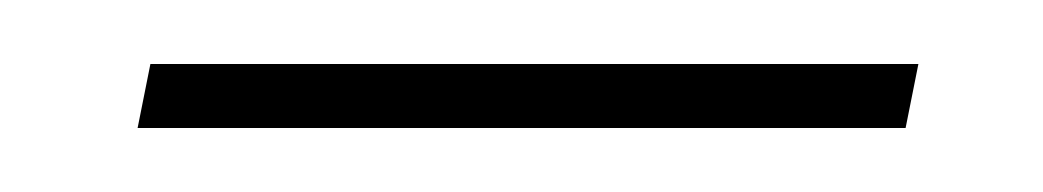

<svg xmlns="http://www.w3.org/2000/svg" viewBox="-20 -308 326 60"><path d="M23 -268 27 -288H267L263 -268Z"/></svg>

Font: Noto Serif Display SemiCondensed ExtraLight
Style: Italic
Weight: 200
Width: 4
Italic angle: -12°
Designer: Monotype Design Team
Foundry: Monotype Imaging Inc.
Version: Version 2.009